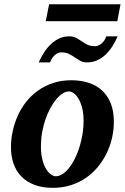

<svg xmlns="http://www.w3.org/2000/svg" viewBox="-20 -882 594 914"><path d="M377.9 -307.1Q377.9 -343.8 370.6 -370.1Q363.3 -396.5 352.8 -413.6Q342.3 -430.7 330.3 -438.7Q318.4 -446.8 309.1 -446.8Q293.9 -446.8 278.1 -436.8Q262.2 -426.8 247.3 -408.9Q232.4 -391.1 219.2 -366.5Q206.1 -341.8 196 -312.7Q186 -283.7 180.4 -251.2Q174.8 -218.8 174.8 -185.1Q174.8 -146.5 182.4 -119.4Q189.9 -92.3 200.9 -75.4Q211.9 -58.6 223.6 -50.8Q235.4 -43 244.1 -43Q270.5 -43 294.7 -66.9Q318.8 -90.8 337.4 -128.9Q356 -167 366.9 -213.9Q377.9 -260.7 377.9 -307.1ZM522 -303.2Q522 -263.7 513.2 -225.1Q504.4 -186.5 487.3 -151.6Q470.2 -116.7 445.3 -86.7Q420.4 -56.6 388.2 -34.7Q356 -12.7 316.7 -0.2Q277.3 12.2 231.9 12.2Q180.7 12.2 143.1 -2.4Q105.5 -17.1 80.8 -42.7Q56.2 -68.4 44.2 -103.8Q32.2 -139.2 32.2 -181.2Q32.2 -220.2 40.8 -259Q49.3 -297.9 65.7 -333.5Q82 -369.1 106.4 -399.4Q130.9 -429.7 162.8 -452.1Q194.8 -474.6 234.1 -487.3Q273.4 -500 319.8 -500Q365.7 -500 403.1 -487.5Q440.4 -475.1 466.8 -450.4Q493.2 -425.8 507.6 -388.9Q522 -352.1 522 -303.2ZM540 -709Q528.8 -683.1 514.4 -660.6Q500 -638.2 481.9 -621.3Q463.9 -604.5 442.1 -594.7Q420.4 -585 395 -585Q375 -585 361.8 -592.5Q348.6 -600.1 335.9 -608.9Q323.2 -617.7 308.3 -625.2Q293.5 -632.8 271 -632.8Q263.2 -632.8 255.1 -629.2Q247.1 -625.5 240 -618.9Q232.9 -612.3 227.3 -603.8Q221.7 -595.2 218.3 -585H164.1Q175.8 -610.8 190.4 -633.3Q205.1 -655.8 223.1 -672.6Q241.2 -689.5 262.7 -699.2Q284.2 -709 309.1 -709Q329.1 -709 342.5 -701.7Q356 -694.3 368.7 -685.5Q381.3 -676.8 396 -669.4Q410.6 -662.1 433.1 -662.1Q440.9 -662.1 449 -665.8Q457 -669.4 464.4 -675.8Q471.7 -682.1 477.3 -690.7Q482.9 -699.2 485.8 -709ZM538.6 -781.2H197.8L213.9 -861.8H553.7Z"/></svg>

Font: Charis SIL Eur
Style: Bold Italic
Weight: 700
Italic angle: -11°
Foundry: SIL International
Version: Version 5.000